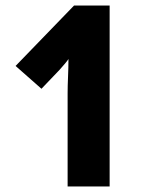

<svg xmlns="http://www.w3.org/2000/svg" viewBox="-20 -670 522 690"><path d="M374 0H223V-334Q223 -360 224.5 -394.5Q226 -429 226 -458Q224 -454 214 -442Q204 -430 194 -419L129 -351L36 -433L246 -650H374Z"/></svg>

Font: Noto Sans Telugu ExtraCondensed ExtraBold
Style: Regular
Weight: 800
Width: 2
Designer: Jelle Bosma - Monotype Design Team
Foundry: Monotype Imaging Inc.
Version: Version 2.005; ttfautohint (v1.8.4.7-5d5b)